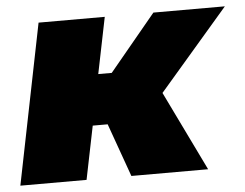

<svg xmlns="http://www.w3.org/2000/svg" viewBox="-46 -600 834 653"><g transform="rotate(-5 371.0 -273.5)"><path d="M377 0 312 -182H261L224 0H-2L108 -547H334L295 -355H341L500 -547H744L507 -272L639 0Z"/></g></svg>

Font: Montserrat Black
Style: Italic
Weight: 900
Italic angle: -11.3°
Designer: Julieta Ulanovsky
Foundry: Julieta Ulanovsky
Version: Version 9.000; ttfautohint (v1.8.4.7-5d5b)